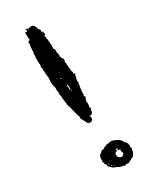

<svg xmlns="http://www.w3.org/2000/svg" viewBox="-203 -846 734 903"><g transform="rotate(-30 164.0 -395.0)"><path d="M111.3 -789.6H115.7Q115.7 -787.6 119.6 -781.2H122.6L119.6 -786.6Q122.6 -788.1 123.5 -788.1L133.3 -786.6Q133.3 -789.6 135.7 -789.6Q153.3 -787.1 153.3 -774.9Q155.3 -774.9 157.2 -770.5V-768.1Q157.2 -766.6 156.2 -766.6Q157.2 -761.2 167 -752V-749L165.5 -742.2Q171.4 -742.2 173.3 -735.8V-734.4L172.4 -731.4Q174.8 -731.4 174.8 -729L173.3 -726.1Q174.8 -723.6 174.8 -720.7Q172.4 -719.7 168 -719.7V-715.3L170.9 -711.4V-704.6L169.4 -702.1Q173.3 -700.7 173.3 -693.8H172.4L173.3 -691.4L172.4 -684.6Q174.8 -684.1 174.8 -681.6Q173.3 -674.8 173.3 -673.8Q174.8 -669.4 176.3 -669.4L174.8 -663.1V-649.4L173.3 -647Q175.8 -647 180.2 -635.7V-624L178.7 -621.1Q183.1 -621.1 183.1 -602.1Q181.6 -600.1 181.6 -596.7Q187 -596.2 187 -592.8Q184.1 -592.3 184.1 -590.3L192.4 -580.6Q192.4 -579.6 193.8 -576.7Q190.9 -568.8 189.9 -559.1Q192.4 -558.6 192.4 -556.6V-546.9L193.8 -537.6H192.4L193.8 -534.7Q193.8 -533.7 192.4 -533.7Q195.3 -528.3 195.3 -522.9V-521.5L193.8 -514.6Q196.8 -514.6 199.2 -500Q197.8 -497.6 197.8 -494.6Q199.2 -494.6 201.7 -493.2Q202.1 -495.6 204.6 -495.6Q204.6 -494.6 206.1 -494.6Q203.6 -487.3 199.2 -482.4Q201.7 -481.9 201.7 -479.5Q196.3 -470.2 195.3 -458Q197.8 -453.6 197.8 -451.2L190.9 -416.5L192.4 -413.6Q189.9 -409.2 189.9 -405.8L190.9 -397.5Q188.5 -392.1 188.5 -388.2L190.9 -389.2H192.4Q192.4 -388.2 187 -381.3V-379.9Q187.5 -377.4 189.9 -377.4H190.9L193.8 -378.4V-376Q190.4 -376 189.9 -369.1H192.4V-366.7H190.9L188.5 -367.7Q187 -363.8 184.1 -347.7Q187 -347.2 187 -344.7L185.5 -342.3Q185.5 -340.8 187 -340.8Q185.5 -328.6 184.1 -324.7L185.5 -321.8Q184.1 -319.3 184.1 -317.9Q187 -317.9 187 -315.4V-312.5Q183.1 -309.1 181.6 -293.9Q174.3 -285.6 167 -285.6L164.1 -287.1V-284.2L168 -277.3Q167 -272 165.5 -272L167 -269.5Q167 -261.7 156.2 -258.8Q156.2 -257.3 154.8 -257.3Q153.3 -257.3 153.3 -258.8L150.4 -257.3Q138.7 -261.2 138.7 -262.7Q138.7 -264.6 119.6 -299.3V-300.3Q122.6 -300.3 122.6 -303.2V-304.7Q118.2 -309.6 110.4 -344.7Q105 -361.8 105 -366.7H106Q100.6 -376.5 100.6 -378.4V-382.8H99.6V-385.3L94.2 -424.3L95.2 -427.2L94.2 -435.1Q95.2 -435.1 95.2 -436.5Q93.3 -436.5 91.3 -443.4L92.8 -450.2L91.3 -459.5L92.8 -461.9L89.8 -467.8Q91.3 -475.1 91.3 -479.5V-481Q85.9 -498 85.9 -505.4Q87.4 -505.4 87.4 -506.8L84.5 -507.8Q85.9 -525.4 87.4 -525.4L85.9 -528.3V-532.2L87.4 -540.5Q84.5 -546.4 83.5 -571.3L84.5 -574.2L82 -582L83.5 -585Q83.5 -585.4 80.6 -599.6Q80.6 -602.1 83.5 -608.9Q82 -611.8 82 -613.3Q84.5 -613.3 84.5 -615.7H82V-625L80.6 -633.3Q82 -635.3 82 -641.1L80.6 -647Q83.5 -652.8 83.5 -660.2Q83.5 -661.1 82 -668.5Q85.4 -679.2 85.9 -679.2Q85.9 -680.2 84.5 -680.2L85.9 -693.8V-700.7Q85.9 -702.1 87.4 -702.1Q85.9 -704.6 85.9 -706.1Q87.4 -715.3 89.8 -715.3Q87.4 -722.7 87.4 -726.1Q89.4 -733.4 92.8 -735.8Q95.2 -734.4 96.7 -734.4Q98.1 -741.2 99.6 -741.2L96.7 -749L98.1 -752L96.7 -754.4Q96.7 -755.9 98.1 -758.8L96.7 -766.6L98.1 -769.5Q96.7 -772 96.7 -773.4L99.6 -778.8Q101.1 -777.3 107.4 -777.3Q107.4 -780.3 111.3 -780.3L110.4 -782.7L111.3 -785.6H110.4Q107.9 -784.2 105 -784.2V-788.1ZM167 -735.8V-731.4Q169.4 -731.4 169.4 -734.4ZM141.1 -539.1V-534.7H144Q142.6 -537.6 142.6 -539.1ZM131.8 -507.8V-506.8Q132.3 -503.9 134.3 -503.9H139.6Q139.6 -506.3 131.8 -507.8ZM142.6 -464.8Q145 -454.6 145 -445.8V-444.8Q145 -443.4 144 -443.4Q145 -440.4 145 -439.5H149.4V-454.1L150.4 -456.5Q147.5 -456.5 146.5 -467.8ZM147.9 -436.5V-428.2Q150.4 -428.2 150.4 -432.6Q149.4 -435.1 149.4 -436.5ZM187 -133.3 189.9 -131.8Q191.9 -133.3 195.3 -133.3Q234.4 -121.6 242.2 -101.1Q243.2 -96.2 252.9 -90.3Q252.9 -86.9 256.8 -81.1Q255.9 -78.1 255.9 -76.7Q258.3 -76.7 258.3 -74.2L255.9 -64.5Q258.3 -64.5 258.3 -62L256.8 -59.1Q259.8 -59.1 259.8 -56.6V-53.7Q256.8 -47.4 255.9 -47.4L256.8 -44.4Q256.8 -34.2 245.1 -20Q245.1 -16.6 231.4 -13.7Q231.4 -8.8 220.7 -8.3Q220.7 -5.9 215.3 -2.9H196.3L192.4 0H189.9L183.1 -5.4L180.2 -3.9H177.7Q174.3 -6.3 164.1 -8.3L151.9 -16.1H145Q145 -19 138.7 -21.5Q138.7 -20 137.2 -20Q137.2 -23.4 121.1 -36.6Q121.1 -40.5 118.2 -40.5V-48.3L111.3 -56.6Q111.3 -58.1 112.8 -58.1Q110.4 -62.5 110.4 -64.5Q111.3 -64.5 111.3 -65.9Q107.4 -65.9 107.4 -68.8L110.4 -72.8L108.9 -79.6H110.4Q108.9 -82 108.9 -83.5Q112.8 -106.4 121.1 -106.4Q133.3 -118.7 135.7 -118.7L138.7 -117.2Q142.6 -117.2 153.3 -125.5Q162.6 -125.5 167 -130.9H170.9L177.7 -129.4Q177.7 -131.8 187 -133.3ZM196.3 -91.8Q196.3 -89.8 192.4 -87.4L193.8 -85V-82Q193.8 -78.6 183.1 -75.7L178.7 -64.5L181.6 -63.5L180.2 -60.5V-58.1Q187 -44.4 197.8 -44.4H206.1Q206.1 -50.3 211.4 -53.7Q211.4 -51.3 213.9 -51.3V-52.7Q213.9 -57.6 208.5 -72.8V-75.7L211.4 -74.2V-78.1Q197.8 -79.1 197.8 -82V-83.5Q197.8 -86.4 201.7 -86.4Q201.7 -88.4 196.3 -91.8ZM128.9 -49.8 127.9 -40.5Q130.4 -40.5 130.4 -43V-49.8ZM135.7 -35.2V-30.8H141.1Q141.1 -33.2 137.2 -35.2ZM147.9 -29.8V-25.4H150.4V-29.8Z"/></g></svg>

Font: Otrack
Style: Regular
Weight: 400
Designer: Sodina
Foundry: Sodina
Version: Version 2.10 June 16, 2016